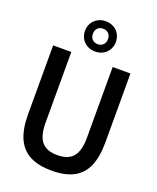

<svg xmlns="http://www.w3.org/2000/svg" viewBox="-179 -1102 996 1217"><g transform="rotate(20 319.0 -494.0)"><path d="M58 -276.5V-740H180.5V-262.5Q180.5 -174.5 214.2 -134.8Q248 -95 320 -95Q392 -95 425.8 -134.8Q459.5 -174.5 459.5 -262.5V-740H579.5V-276.5Q579.5 -176.5 551.8 -113.5Q524 -50.5 466.8 -20.5Q409.5 9.5 320 9.5Q230 9.5 172.2 -20.5Q114.5 -50.5 86.2 -113.5Q58 -176.5 58 -276.5ZM216 -896Q216 -925 229.5 -948.2Q243 -971.5 266.8 -984.8Q290.5 -998 320 -998Q350 -998 373.8 -984.8Q397.5 -971.5 411 -948.2Q424.5 -925 424.5 -896Q424.5 -867 411 -843.8Q397.5 -820.5 373.8 -807.2Q350 -794 320 -794Q290.5 -794 266.8 -807.2Q243 -820.5 229.5 -843.8Q216 -867 216 -896ZM371 -896Q371 -920 356.8 -934Q342.5 -948 320 -948Q297.5 -948 283.5 -933.8Q269.5 -919.5 269.5 -896Q269.5 -872 283.5 -857.8Q297.5 -843.5 320 -843.5Q343 -843.5 357 -857.8Q371 -872 371 -896Z"/></g></svg>

Font: Encode Sans Condensed SemiBold
Style: Regular
Weight: 600
Width: 3
Designer: Multiple Designers
Foundry: Impallari Type
Version: Version 2.000